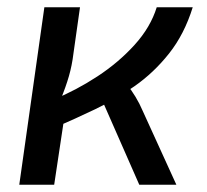

<svg xmlns="http://www.w3.org/2000/svg" viewBox="-20 -508 569 528"><path d="M200 -488 182 -361Q178 -328 169.5 -298.5Q161 -269 147 -235Q150 -224 152.5 -211Q155 -198 157 -186L129 0H33L102 -488ZM510 -488Q487 -414 445 -361Q403 -308 350 -271Q297 -234 241.5 -207.5Q186 -181 135 -159L127 -234Q190 -260 248 -298Q306 -336 350 -384.5Q394 -433 411 -488ZM328 -277Q341 -261 352.5 -242Q364 -223 372 -204L465 0H363L254 -248Z"/></svg>

Font: Exo 2 Medium
Style: Italic
Weight: 500
Italic angle: -8°
Designer: Natanael Gama
Foundry: Natanael Gama
Version: Version 2.010